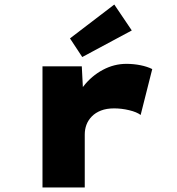

<svg xmlns="http://www.w3.org/2000/svg" viewBox="-20 -825 779 845"><path d="M167 0V-533H340L350 -339L296 -345Q312 -400 347.5 -445.5Q383 -491 432.5 -517.5Q482 -544 536 -544Q568 -544 598 -538Q628 -532 650 -521L599 -319Q582 -332 548.5 -340Q515 -348 482 -348Q449 -348 424.5 -338.5Q400 -329 384 -312.5Q368 -296 360.5 -276Q353 -256 353 -233V0ZM342 -574 288 -656 483 -805 560 -691Z"/></svg>

Font: Lexend Peta ExtraBold
Style: Regular
Weight: 800
Version: Version 1.007